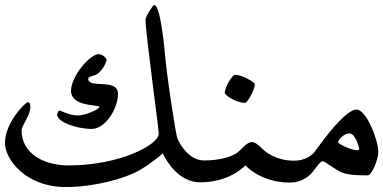

<svg xmlns="http://www.w3.org/2000/svg" viewBox="-20 -733 1543 773"><path d="M0 -157C0 -241.3 84.2 -322 92 -322C100.2 -322 102 -311.6 102 -302C102 -267.2 67 -228.5 67 -207C67 -119.1 150.5 -67 256 -67C461.4 -67 619 -149.7 619 -195C619 -221.5 566 -595.6 566 -654C566 -666.6 595.5 -713 601 -713C624.3 -713 640.1 -560.4 644 -517C654.3 -401.7 689.4 -186.4 694 -176C705.9 -149.3 741.5 -87 802 -87C807 -87 807 -87 799 -43C791 1 791 1 786 1C701.4 1 651.6 -80.9 635 -116C628.6 -107.7 578.2 -68.7 546 -50C477.3 -10.1 350.5 20 246 20C79.4 20 0 -94.8 0 -157ZM210 -271C210 -276 214.6 -288 220 -288C225.3 -288 258.8 -268 293 -268C320.2 -268 380 -291.5 380 -303C380 -312 266 -301.7 266 -367C266 -427.2 342.9 -515 377 -515C393.2 -515 409 -498.7 409 -492C409 -480.8 386.5 -435.8 358 -429C353.9 -428 335 -422.8 335 -416C335 -374.1 455 -420.1 455 -355C455 -293.2 402.3 -214 350 -214C284.7 -214 210 -243.3 210 -271Z M885 -359C885 -383.2 915.4 -431.9 926.4 -431.9C954.1 -431.9 1005.9 -402.6 1005.9 -393.5C1005.9 -372.5 976.9 -319 966.6 -319C928.7 -319 885 -350.6 885 -359Z M996 -161C1003.8 -161 1020.6 -150.4 1030 -140C1044.7 -123.8 1089 -86 1164 -86C1169 -86 1169 -86 1161 -42C1153 2 1153 2 1148 2C1047.2 2 987.8 -46.3 968 -67C948 -46.6 887.9 1 786 1C781 1 781 1 789 -43C797 -87 797 -87 802 -87C872 -87 913.2 -105.2 927 -113C941.7 -121.3 952.5 -134.7 965 -146C973.9 -154 984.1 -161 996 -161Z M1267 -149C1290.6 -181.4 1315.3 -213 1343 -242C1364.3 -264.2 1395 -292 1415 -292C1455.6 -292 1503 -167.4 1503 -123C1503 -85.8 1474.6 -27 1462 -27C1417.5 -27 1381.5 -28.7 1358 -38C1329 -49.4 1288.7 -84 1279 -84C1270.6 -84 1254.1 -61.3 1243 -46C1232.6 -31.6 1201.2 2 1148 2C1143 2 1143 2 1151 -42C1159 -86 1159 -86 1164 -86C1208.6 -86 1234.9 -108.2 1243.7 -117.7C1246.1 -120.3 1264.8 -146 1267 -149ZM1426 -134C1426 -139 1411 -196 1387 -196C1363.9 -196 1341 -168.8 1341 -160C1341 -152.5 1426 -113.3 1426 -134Z"/></svg>

Font: DigitalKhatt Madina Quranic
Style: Regular
Weight: 400
Designer: Amine Anane
Version: Version 0.1